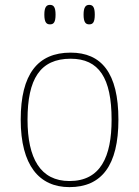

<svg xmlns="http://www.w3.org/2000/svg" viewBox="-20 -758 571 788"><path d="M346 -658C361 -658 369 -666 369 -698C369 -729 361 -738 346 -738C332 -738 323 -729 323 -698C323 -666 332 -658 346 -658ZM185 -658C200 -658 208 -666 208 -698C208 -729 200 -738 185 -738C171 -738 162 -729 162 -698C162 -666 171 -658 185 -658ZM265 10C397 10 466 -79 466 -267C466 -459 396 -542 270 -542C135 -542 65 -454 65 -267C65 -79 141 10 265 10ZM265 -15C146 -15 93 -108 93 -267C93 -433 144 -517 270 -517C386 -517 438 -438 438 -267C438 -115 393 -15 265 -15Z"/></svg>

Font: Noto Serif Gurmukhi Thin
Style: Regular
Weight: 100
Designer: Vaibhav Singh and the Monotype Design Team
Foundry: Monotype Imaging Inc.
Version: Version 2.004